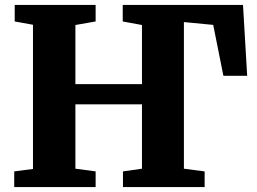

<svg xmlns="http://www.w3.org/2000/svg" viewBox="-20 -763 1049 783"><path d="M38 0V-64L114.5 -74V-662L40 -675.5V-743H370V-675.5L287.5 -661V-420H559V-661L480.5 -675.5V-743H971L988 -454H891L849.5 -661.5L730 -673V-75L814.5 -64V0H481.5V-64L559 -75V-337.5H287.5V-75L370 -64V0Z"/></svg>

Font: Merriweather 24pt Black
Style: Regular
Weight: 900
Designer: Eben Sorkin
Foundry: Eben Sorkin
Version: Version 2.100